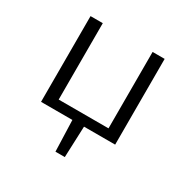

<svg xmlns="http://www.w3.org/2000/svg" viewBox="-133 -532 785 801"><g transform="rotate(30 259.0 -131.5)"><path d="M379 -413H437V0H287L281 150H236L231 0H80V-413H139V-45H379Z"/></g></svg>

Font: EauTestText Semilight
Style: Italic
Weight: 300
Italic angle: -12°
Designer: Christian Thalmann (Catharsis Fonts)
Version: Version 0.001;PS 000.001;hotconv 1.0.88;makeotf.lib2.5.64775